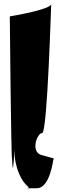

<svg xmlns="http://www.w3.org/2000/svg" viewBox="-20 -980 356 1019"><path d="M32 -893C32 -889 39 -136 44 -136C49 -30 53 -139 53 -143C53 -37 55 -209 55 -209C52 -143 71 -34 134 15C107 21 136 19 176 19C245 19 262 -132 262 -127C266 -146 277 -134 208 -155C137 -167 176 -274 204 -274C232 -274 252 -989 252 -959C252 -929 32 -893 32 -893Z"/></svg>

Font: PlasticEraser
Style: Regular
Weight: 400
Foundry: Cannot Into Space Fonts
Version: Version 0.43